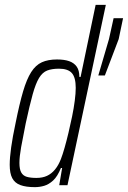

<svg xmlns="http://www.w3.org/2000/svg" viewBox="-20 -763 527 791"><path d="M124 8Q87 8 64 -0.5Q41 -9 30.5 -29Q20 -49 20 -84Q20 -113 26 -156Q32 -199 44 -255Q60 -335 75 -386Q90 -437 108.5 -466Q127 -495 152.5 -506.5Q178 -518 215 -518Q245 -518 265 -511Q285 -504 296 -488.5Q307 -473 307 -446H312L374 -743H416L258 0H224L236 -71H231Q217 -36 199 -19.5Q181 -3 162 2.5Q143 8 124 8ZM130 -30Q155 -30 173.5 -38.5Q192 -47 206.5 -64.5Q221 -82 231 -108Q238 -126 246 -154Q254 -182 262 -215.5Q270 -249 277 -283Q284 -317 288 -348Q292 -379 292 -401Q292 -444 276 -462Q260 -480 223 -480Q194 -480 174.5 -472.5Q155 -465 141 -442Q127 -419 114.5 -374Q102 -329 86 -255Q74 -196 67 -156.5Q60 -117 60 -92Q60 -66 67.5 -52.5Q75 -39 90.5 -34.5Q106 -30 130 -30ZM385 -452 429 -602 448 -688H487L469 -602L412 -452Z"/></svg>

Font: Saira ExtraCondensed ExtraLight
Style: Italic
Weight: 250
Width: 2
Italic angle: -12°
Designer: Hector Gatti with collaboration of the Omnibus-Type team
Foundry: Omnibus-Type
Version: Version 1.101